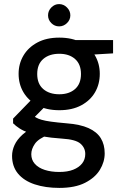

<svg xmlns="http://www.w3.org/2000/svg" viewBox="-20 -692 603 939"><path d="M270 227Q202 227 149.5 209.5Q97 192 68 157Q39 122 39 70Q39 44 51 17.5Q63 -9 90 -33.5Q117 -58 163 -78L217 -33Q168 -14 150.5 11.5Q133 37 133 62Q133 90 150.5 109.5Q168 129 199 139Q230 149 270 149Q310 149 338 138Q366 127 381.5 107.5Q397 88 397 61Q397 31 373.5 10.5Q350 -10 284 -14Q227 -18 188 -25Q149 -32 121.5 -42Q94 -52 75.5 -64Q57 -76 44 -89V-112L144 -215L217 -188L116 -86L136 -130Q146 -123 156.5 -117Q167 -111 184 -106Q201 -101 230 -97Q259 -93 305 -89Q372 -84 413 -65.5Q454 -47 473 -16Q492 15 492 58Q492 100 468.5 138.5Q445 177 396 202Q347 227 270 227ZM270 -153Q207 -153 162.5 -177Q118 -201 94.5 -241Q71 -281 71 -331Q71 -380 94.5 -420Q118 -460 162.5 -484Q207 -508 270 -508Q333 -508 377.5 -484Q422 -460 445 -420Q468 -380 468 -331Q468 -281 445 -241Q422 -201 377.5 -177Q333 -153 270 -153ZM270 -231Q318 -231 347 -256.5Q376 -282 376 -330Q376 -378 347 -403.5Q318 -429 270 -429Q221 -429 191.5 -403.5Q162 -378 162 -330Q162 -282 191.5 -256.5Q221 -231 270 -231ZM350 -420 326 -496H533V-431ZM269 -563Q247 -563 231 -579Q215 -595 215 -617Q215 -639 231 -655.5Q247 -672 269 -672Q291 -672 307.5 -655.5Q324 -639 324 -617Q324 -595 307.5 -579Q291 -563 269 -563Z"/></svg>

Font: DM Sans 28pt Medium
Style: Regular
Weight: 500
Version: Version 4.004;gftools[0.9.30]